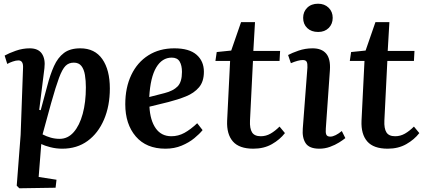

<svg xmlns="http://www.w3.org/2000/svg" viewBox="-20 -786 2285 1033"><path d="M104 -421Q106 -461 79 -461Q66 -461 48.5 -455Q31 -449 19 -442L5 -487Q28 -500 65 -513Q102 -526 140 -526Q186 -526 205.5 -497Q225 -468 219 -419L191 -195L199 -193L234 -323Q250 -385 270.5 -430.5Q291 -476 324 -501Q357 -526 412 -526Q490 -526 530.5 -468Q571 -410 571 -310Q571 -216 539.5 -142.5Q508 -69 451 -27.5Q394 14 315 14Q282 14 251 6Q220 -2 202 -11L188 166L284 181L279 224L84 227L70 213L91 -60ZM377 -449Q350 -449 332.5 -431.5Q315 -414 297.5 -367Q280 -320 255 -231L209 -63Q230 -52 253 -45.5Q276 -39 301 -39Q345 -39 376.5 -75Q408 -111 425 -173.5Q442 -236 442 -316Q442 -352 437 -382.5Q432 -413 418 -431Q404 -449 377 -449Z M918 -526Q998 -526 1037.5 -491.5Q1077 -457 1077 -400Q1077 -347 1050.5 -316Q1024 -285 980.5 -267.5Q937 -250 886 -237L784 -212Q788 -138 818 -95.5Q848 -53 902 -53Q939 -53 972 -71Q1005 -89 1041 -123L1070 -86Q1054 -66 1025.5 -42.5Q997 -19 957.5 -2.5Q918 14 870 14Q767 14 710.5 -52Q654 -118 654 -225Q654 -315 686.5 -383Q719 -451 778.5 -488.5Q838 -526 918 -526ZM959 -399Q959 -434 946.5 -455Q934 -476 904 -476Q852 -476 820.5 -423Q789 -370 783 -264L865 -285Q912 -297 935.5 -321Q959 -345 959 -399Z M1146 -506 1224 -514 1277 -667H1352L1343 -512H1487L1484 -458H1341L1325 -137Q1323 -95 1336 -74Q1349 -53 1383 -53Q1411 -53 1435.5 -67Q1460 -81 1484 -105L1513 -70Q1486 -35 1443 -10.5Q1400 14 1343 14Q1267 14 1233 -25Q1199 -64 1202 -136L1218 -458H1139Z M1611 -690Q1611 -723 1633 -744.5Q1655 -766 1691 -766Q1726 -766 1748 -744.5Q1770 -723 1770 -690Q1770 -657 1748.5 -635.5Q1727 -614 1692 -614Q1655 -614 1633 -635Q1611 -656 1611 -690ZM1634 -423Q1635 -444 1630 -453.5Q1625 -463 1609 -463Q1585 -463 1545 -446L1530 -490Q1550 -501 1586 -513.5Q1622 -526 1662 -526Q1711 -526 1735 -497.5Q1759 -469 1755 -409L1733 -95Q1731 -73 1735.5 -62Q1740 -51 1757 -51Q1770 -51 1786 -59Q1802 -67 1819 -81L1838 -43Q1826 -33 1804.5 -19.5Q1783 -6 1755.5 4Q1728 14 1698 14Q1644 14 1624.5 -15.5Q1605 -45 1609 -94Z M1869 -506 1947 -514 2000 -667H2075L2066 -512H2210L2207 -458H2064L2048 -137Q2046 -95 2059 -74Q2072 -53 2106 -53Q2134 -53 2158.5 -67Q2183 -81 2207 -105L2236 -70Q2209 -35 2166 -10.5Q2123 14 2066 14Q1990 14 1956 -25Q1922 -64 1925 -136L1941 -458H1862Z"/></svg>

Font: Literata 36pt SemiBold
Style: Italic
Weight: 600
Italic angle: -2°
Designer: Latin by Veronika Burian and Jose Scaglione. Greek by Irene Vlachou. Cyrillic by Vera Evstafieva
Foundry: TypeTogether
Version: Version 3.002